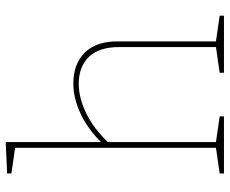

<svg xmlns="http://www.w3.org/2000/svg" viewBox="-86 -719 805 673"><g transform="rotate(-90 316.5 -382.5)"><path d="M508 -28 598 -15V0H398V-15L488 -28V-363Q489 -436 454.5 -472.5Q420 -509 359 -509Q311 -509 257.5 -483.5Q204 -458 155 -407V-28L245 -15V0H45V-15L135 -28V-732L45 -745V-760L155 -765V-431Q203 -479 256.5 -503.5Q310 -528 360 -528Q429 -528 469 -487.5Q509 -447 508 -368Z"/></g></svg>

Font: Bitter Pro Thin
Style: Regular
Weight: 250
Designer: Sol Matas, and Bitter project Authors
Foundry: Sol Matas
Version: Version 1.010